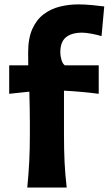

<svg xmlns="http://www.w3.org/2000/svg" viewBox="-20 -846 490 866"><path d="M103 0Q108.9 -59.6 111.8 -115.2Q114.7 -170.9 114.7 -239.7V-294.4Q114.7 -325.2 114 -359.6Q113.3 -394 112.3 -432.6L21.5 -422.9V-551.3H107.4Q107.4 -566.4 107.2 -580.6Q106.9 -594.7 106.9 -608.4Q106.9 -672.9 125.7 -715.1Q144.5 -757.3 177 -781.7Q209.5 -806.2 250 -816.2Q290.5 -826.2 333.5 -826.2Q362.8 -826.2 397.7 -822.8Q432.6 -819.3 450.2 -816.9L438 -683.1Q419.4 -689 393.1 -693.8Q366.7 -698.7 351.1 -698.7Q303.2 -698.7 277.6 -678Q252 -657.2 252 -609.4Q252 -593.8 257.3 -575.9Q262.7 -558.1 272.5 -551.3H425.3V-422.9Q384.8 -428.2 345.9 -431.6Q307.1 -435.1 268.6 -437V-239.7Q268.6 -170.9 271.2 -115.2Q273.9 -59.6 280.8 0Z"/></svg>

Font: Pinar DS1 Bold
Style: Regular
Weight: 700
Designer: Amin Abedi
Version: Version 3.000